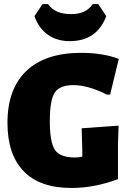

<svg xmlns="http://www.w3.org/2000/svg" viewBox="-20 -920 636 952"><path d="M467 -900 507 -840Q460 -716 326 -716Q262 -716 217 -748Q172 -780 151 -840L191 -900H218Q252 -850 333 -850Q407 -850 440 -900ZM382 -658Q490 -658 569 -628L526 -451H510Q416 -498 344 -498Q277 -498 252 -461.5Q227 -425 227 -320Q227 -213 253 -176Q279 -139 352 -139Q366 -139 388 -143V-175L385 -284L568 -297L565 -209V-32Q449 12 334 12Q177 12 97 -71.5Q17 -155 17 -310Q17 -480 111.5 -569Q206 -658 382 -658Z"/></svg>

Font: Alegreya Sans Black
Style: Regular
Weight: 900
Designer: Juan Pablo del Peral
Foundry: Huerta Tipografica
Version: Version 2.007